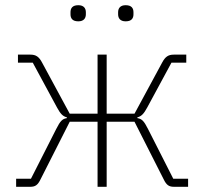

<svg xmlns="http://www.w3.org/2000/svg" viewBox="-20 -718 785 738"><path d="M42 -31H99L196 -222C212 -254 220 -261 237 -264V-267C221 -271 212 -281 199 -305L106 -477H49V-508H97C118 -508 130 -500 142 -477L248 -281H355V-508H390V-281H497L603 -477C615 -500 627 -508 648 -508H696V-477H639L546 -305C533 -281 524 -271 508 -267V-264C525 -261 533 -254 549 -222L646 -31H703V0H649C630 0 620 -6 609 -29L497 -250H390V0H355V-250H248L136 -29C125 -6 115 0 96 0H42ZM281 -636C258 -636 251 -648 251 -663V-671C251 -686 258 -698 281 -698C302 -698 310 -686 310 -671V-663C310 -648 302 -636 281 -636ZM463 -636C442 -636 434 -648 434 -663V-671C434 -686 442 -698 463 -698C486 -698 493 -686 493 -671V-663C493 -648 486 -636 463 -636Z"/></svg>

Font: Plexus Sans ExtraLight
Style: Regular
Weight: 250
Version: Version 2.001;PS 002.001;hotconv 1.0.70;makeotf.lib2.5.58329